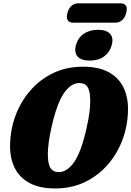

<svg xmlns="http://www.w3.org/2000/svg" viewBox="-20 -1104 776 1134"><path d="M469 -710Q562.5 -710 621.2 -678Q680 -646 708 -590Q736 -534 736 -462Q736 -370 705.8 -285.2Q675.5 -200.5 618.8 -134.2Q562 -68 483 -29.5Q404 9 306.5 9Q213.5 9 154.5 -23Q95.5 -55 67.5 -111Q39.5 -167 39.5 -239Q39.5 -331.5 69.8 -416Q100 -500.5 156.8 -566.8Q213.5 -633 292.5 -671.5Q371.5 -710 469 -710ZM328 -87.5Q377 -87.5 418.8 -148Q460.5 -208.5 491.5 -348.5Q503 -398.5 508 -437.8Q513 -477 513 -507.5Q513 -564 498 -588.8Q483 -613.5 447.5 -613.5Q399 -613.5 357.2 -553Q315.5 -492.5 284 -351.5Q262.5 -254.5 262.5 -193.5Q262.5 -137.5 277.5 -112.5Q292.5 -87.5 328 -87.5ZM510 -746Q460 -746 438.5 -770Q417 -794 428.5 -838Q440 -880 474.2 -904Q508.5 -928 558.5 -928Q609 -928 630.2 -904Q651.5 -880 640 -838Q628.5 -795 594.5 -770.5Q560.5 -746 510 -746ZM378 -1027Q385.5 -1055.5 402.8 -1070Q420 -1084.5 442.5 -1084.5H692Q714.5 -1084.5 723.8 -1070Q733 -1055.5 725.5 -1027.5Q718 -999 700.8 -984.5Q683.5 -970 661 -970H411.5Q389 -970 379.8 -984.8Q370.5 -999.5 378 -1027Z"/></svg>

Font: Fraunces 144pt S100 Black
Style: Italic
Weight: 900
Italic angle: -16°
Version: Version 1.000; ttfautohint (v1.8.3)